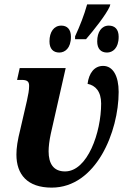

<svg xmlns="http://www.w3.org/2000/svg" viewBox="-20 -847 582 877"><path d="M323 -668H373C409 -710 464 -779 481 -817L484 -827H378C364 -777 346 -731 323 -681ZM251 -607C276 -607 304 -626 304 -679C304 -714 286 -730 260 -730C226 -730 206 -701 206 -658C206 -624 223 -607 251 -607ZM469 -607C494 -607 522 -626 522 -679C522 -714 504 -730 477 -730C444 -730 424 -701 424 -658C424 -624 441 -607 469 -607ZM216 10C420 10 522 -247 522 -427C522 -500 496 -546 451 -546C411 -546 386 -513 380 -464C416 -457 442 -429 442 -374C442 -242 380 -64 277 -64C224 -64 202 -100 202 -156C202 -175 205 -204 212 -236L280 -536H70L58 -482H78C103 -482 113 -476 113 -455C113 -434 109 -415 103 -387L73 -257C60 -205 55 -172 55 -141C55 -50 105 10 216 10Z"/></svg>

Font: Noto Serif Condensed Extra
Style: Italic
Weight: 800
Width: 3
Italic angle: -12°
Designer: Monotype Design Team
Foundry: Monotype Imaging Inc.
Version: Version 1.901